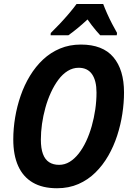

<svg xmlns="http://www.w3.org/2000/svg" viewBox="-20 -953 673 982"><path d="M271.5 9.8Q197.3 9.8 147.7 -19.3Q98.1 -48.3 73 -104Q47.9 -159.7 47.9 -239.7Q47.9 -294.9 57.4 -352.1Q66.9 -409.2 85.7 -463.6Q104.5 -518.1 133.3 -565.4Q162.1 -612.8 200.4 -648.7Q238.8 -684.6 287.1 -704.8Q335.4 -725.1 393.6 -725.1Q505.4 -725.1 559.8 -660.6Q614.3 -596.2 614.3 -480Q614.3 -427.2 605.7 -370.8Q597.2 -314.5 579.3 -259.5Q561.5 -204.6 533.7 -156.2Q505.9 -107.9 468 -70.6Q430.2 -33.2 381.1 -11.7Q332 9.8 271.5 9.8ZM282.2 -109.9Q311 -109.9 336.2 -125.2Q361.3 -140.6 382.6 -167.7Q403.8 -194.8 420.7 -230.7Q437.5 -266.6 449.2 -308.1Q460.9 -349.6 467.3 -393.3Q473.6 -437 473.6 -479.5Q473.6 -540.5 450.7 -573.5Q427.7 -606.4 382.3 -606.4Q352.5 -606.4 326.2 -590.1Q299.8 -573.7 278.6 -545.2Q257.3 -516.6 240.5 -480Q223.6 -443.4 212.2 -402.1Q200.7 -360.8 194.8 -319.1Q189 -277.3 189 -239.3Q189 -193.8 199.7 -165.3Q210.4 -136.7 231.4 -123.3Q252.4 -109.9 282.2 -109.9ZM238.8 -772.5 239.7 -784.2Q261.2 -805.2 285.2 -830.6Q309.1 -856 331.8 -882.6Q354.5 -909.2 371.6 -932.6H507.8Q515.6 -911.6 527.6 -884.5Q539.6 -857.4 553.5 -830.8Q567.4 -804.2 578.6 -784.7L577.1 -772.5H492.7Q482.9 -783.2 471.7 -796.1Q460.4 -809.1 449.2 -824Q438 -838.9 427.7 -853.5Q401.4 -829.1 377.2 -809.1Q353 -789.1 329.6 -772.5Z"/></svg>

Font: Open Sans SemiCondensed
Style: Bold Italic
Weight: 700
Width: 4
Italic angle: -12°
Designer: Monotype Design Team
Foundry: Monotype Imaging Inc.
Version: Version 3.003